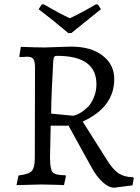

<svg xmlns="http://www.w3.org/2000/svg" viewBox="-20 -858 651 894"><path d="M458 -599C422 -627 373 -641 311 -641L188 -637C162.7 -637 125.7 -638 77 -640L70 -596L72 -592L106 -594C120.7 -594 130.5 -590.3 135.5 -583C140.5 -575.7 143 -561.3 143 -540L142 -120C142 -91.3 137.2 -71.8 127.5 -61.5C117.8 -51.2 97.3 -44.3 66 -41L57 4L172 1C242.7 2.3 278 3.3 278 4L287 -38L285 -42C253 -42 233 -46.7 225 -56C217 -65.3 213 -88 213 -124L216 -273H299L406 -79C422 -49.7 439.5 -26.5 458.5 -9.5C477.5 7.5 495.3 16 512 16L597 5L603 -29L599 -33C572.3 -33 549.8 -39.2 531.5 -51.5C513.2 -63.8 494.3 -86 475 -118L365 -292C463 -336.7 512 -402.7 512 -490C512 -534.7 494 -571 458 -599ZM429 -466C429 -444 425.2 -423.8 417.5 -405.5C409.8 -387.2 401.3 -373 392 -363C369.3 -339.7 345.7 -325 321 -319L218 -329C218.7 -391 222 -473 228 -575C228.7 -584.3 230.2 -590.5 232.5 -593.5C234.8 -596.5 239.3 -598 246 -598C368 -598 429 -554 429 -466ZM436 -837 427 -838C380.3 -810.7 339.7 -789 305 -773C268.3 -790.3 227.7 -812 183 -838L174 -837L160 -815C203.3 -782.3 249.3 -745.3 298 -704H312L450 -815Z"/></svg>

Font: Alegreya SC
Style: Regular
Weight: 400
Designer: Juan Pablo del Peral
Foundry: Juan Pablo del Peral
Version: Version 1.003